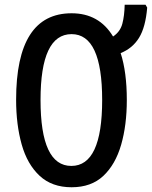

<svg xmlns="http://www.w3.org/2000/svg" viewBox="-20 -780 641 810"><path d="M515 -358Q515 -252 491 -169Q467 -86 416 -38Q365 10 282 10Q199 10 147 -38.5Q95 -87 71.5 -170.5Q48 -254 48 -359Q48 -724 282 -724Q398 -724 457 -626Q487 -646 496 -679.5Q505 -713 506 -760H594L601 -748Q594 -665 566.5 -620.5Q539 -576 489 -556Q515 -476 515 -358ZM151 -358Q151 -80 281 -80Q411 -80 411 -358Q411 -636 282 -636Q151 -636 151 -358Z"/></svg>

Font: Noto Sans ExtraCondensed Medium
Style: Regular
Weight: 500
Width: 2
Designer: Monotype Design Team
Foundry: Monotype Imaging Inc.
Version: Version 2.013; ttfautohint (v1.8.4.7-5d5b)